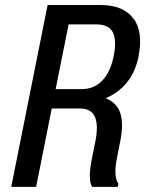

<svg xmlns="http://www.w3.org/2000/svg" viewBox="-20 -730 567 750"><path d="M298.3 -381.8Q346.7 -381.8 378.9 -414.6Q411.1 -447.3 423.8 -509.8Q436.5 -572.3 420.9 -603.5Q405.3 -634.8 355.5 -634.8H248L197.3 -381.8ZM373.5 -710.4Q460.4 -710.4 500.5 -658.7Q540.5 -606.9 521 -508.8Q497.6 -392.1 393.1 -346.2Q438.5 -327.6 450.7 -285.6Q462.9 -243.7 449.7 -178.2L437.5 -116.2Q421.9 -42.5 442.4 -12.2L439.9 0H340.3Q321.3 -25.9 340.3 -117.2L352.5 -177.2Q377.9 -306.2 293.5 -306.2H182.1L121.1 0H23.9L166 -710.4Z"/></svg>

Font: RobotoCondensed-Italic
Style: Italic
Weight: 400
Designer: Google
Version: Version 1.200311; 2013